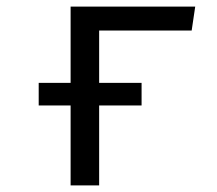

<svg xmlns="http://www.w3.org/2000/svg" viewBox="-20 -560 655 580"><path d="M569.7 -540 559 -467.7H279.5V-309.7H407.7V-241.5H279.5V0H193.3V-241.5H96.9V-309.7H193.3V-540Z"/></svg>

Font: Fira Code Fixed
Style: Regular
Weight: 400
Monospace: yes
Designer: Carrois Corporate, Edenspiekermann AG, Nikita Prokopov
Foundry: Carrois Corporate, Edenspiekermann AG, Nikita Prokopov
Version: Version 5.002